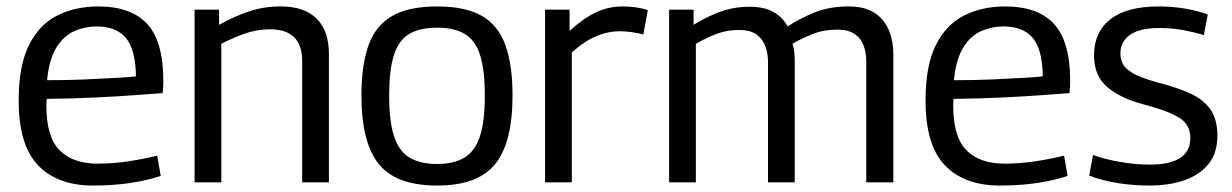

<svg xmlns="http://www.w3.org/2000/svg" viewBox="-20 -566 3823 596"><path d="M269 10Q159 10 98.5 -52.5Q38 -115 38 -254Q38 -363 70.5 -427Q103 -491 159 -518.5Q215 -546 285 -546Q387 -546 437 -491.5Q487 -437 487 -315Q487 -308 486.5 -297.5Q486 -287 485 -277Q457 -275 404 -271Q351 -267 279.5 -263.5Q208 -260 125 -259Q124 -250 124 -238Q124 -140 165.5 -99Q207 -58 283 -58Q331 -58 380 -65.5Q429 -73 468 -83L479 -20Q438 -6 384.5 2Q331 10 269 10ZM126 -317Q190 -317 247 -319.5Q304 -322 345 -324.5Q386 -327 402 -329Q401 -412 371 -448Q341 -484 279 -484Q245 -484 212 -470Q179 -456 156 -420Q133 -384 126 -317Z M584 0V-536H660V-489Q709 -516 754 -531Q799 -546 852 -546Q925 -546 963 -508Q1001 -470 1001 -399V0H918V-376Q918 -475 819 -475Q778 -475 742 -462.5Q706 -450 667 -430V0Z M1102 -269Q1102 -364 1124 -425.5Q1146 -487 1197.5 -516.5Q1249 -546 1337 -546Q1425 -546 1476 -516.5Q1527 -487 1549 -425.5Q1571 -364 1571 -269Q1571 -123 1517 -56.5Q1463 10 1337 10Q1210 10 1156 -56.5Q1102 -123 1102 -269ZM1188 -269Q1188 -190 1203 -143.5Q1218 -97 1251 -77Q1284 -57 1337 -57Q1389 -57 1422 -77Q1455 -97 1470 -143.5Q1485 -190 1485 -269Q1485 -346 1471 -392.5Q1457 -439 1424.5 -459.5Q1392 -480 1337 -480Q1281 -480 1248.5 -459.5Q1216 -439 1202 -392.5Q1188 -346 1188 -269Z M1748 -536V-470Q1792 -510 1830.5 -528Q1869 -546 1913 -546Q1955 -546 1991 -535L1977 -459Q1938 -469 1903 -469Q1868 -469 1831.5 -454Q1795 -439 1755 -403V0H1672V-536Z M2057 0V-536H2133V-489Q2175 -515 2217 -530Q2259 -545 2307 -545Q2353 -545 2381.5 -528.5Q2410 -512 2425 -484Q2463 -509 2509 -527.5Q2555 -546 2614 -546Q2665 -546 2695.5 -525.5Q2726 -505 2739.5 -471.5Q2753 -438 2753 -399V0H2669V-376Q2669 -399 2662 -421.5Q2655 -444 2635 -459Q2615 -474 2578 -474Q2536 -474 2501.5 -460Q2467 -446 2440 -430Q2444 -418 2445.5 -405Q2447 -392 2447 -380V0H2364V-374Q2364 -398 2356.5 -420.5Q2349 -443 2329.5 -458Q2310 -473 2273 -473Q2237 -473 2205 -461Q2173 -449 2140 -430V0Z M3084 10Q2974 10 2913.5 -52.5Q2853 -115 2853 -254Q2853 -363 2885.5 -427Q2918 -491 2974 -518.5Q3030 -546 3100 -546Q3202 -546 3252 -491.5Q3302 -437 3302 -315Q3302 -308 3301.5 -297.5Q3301 -287 3300 -277Q3272 -275 3219 -271Q3166 -267 3094.5 -263.5Q3023 -260 2940 -259Q2939 -250 2939 -238Q2939 -140 2980.5 -99Q3022 -58 3098 -58Q3146 -58 3195 -65.5Q3244 -73 3283 -83L3294 -20Q3253 -6 3199.5 2Q3146 10 3084 10ZM2941 -317Q3005 -317 3062 -319.5Q3119 -322 3160 -324.5Q3201 -327 3217 -329Q3216 -412 3186 -448Q3156 -484 3094 -484Q3060 -484 3027 -470Q2994 -456 2971 -420Q2948 -384 2941 -317Z M3361 -21 3373 -85Q3407 -72 3456 -63.5Q3505 -55 3549 -55Q3675 -55 3675 -138Q3675 -180 3639 -201.5Q3603 -223 3530 -242Q3460 -260 3418 -295Q3376 -330 3376 -394Q3376 -466 3426.5 -506Q3477 -546 3577 -546Q3621 -546 3660.5 -539Q3700 -532 3729 -521L3717 -457Q3688 -466 3653.5 -472.5Q3619 -479 3577 -479Q3518 -479 3488 -458Q3458 -437 3458 -401Q3458 -372 3475 -355Q3492 -338 3522.5 -326.5Q3553 -315 3592 -305Q3643 -291 3680.5 -273Q3718 -255 3738.5 -224.5Q3759 -194 3759 -145Q3759 -91 3731.5 -57Q3704 -23 3656.5 -6.5Q3609 10 3548 10Q3497 10 3448 2Q3399 -6 3361 -21Z"/></svg>

Font: Georama
Style: Regular
Weight: 400
Designer: Jean-Baptiste Levee
Foundry: Production Type
Version: Version 1.000